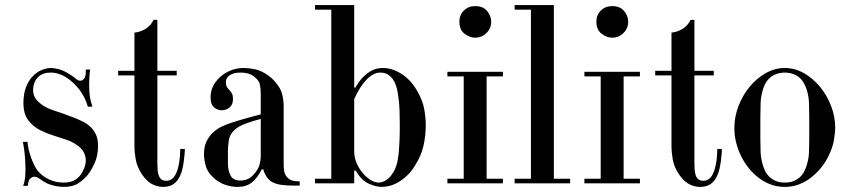

<svg xmlns="http://www.w3.org/2000/svg" viewBox="-20 -720 3337 754"><path d="M317 -447H334Q332 -434 331 -419Q330 -404 330 -386Q330 -360 333 -340.5Q336 -321 343 -301H325Q309 -356 269 -393Q245 -416 222.5 -425.5Q200 -435 180 -435Q147 -435 129 -417Q121 -409 115.5 -395.5Q110 -382 110 -365Q110 -352 116 -339.5Q122 -327 138 -314Q158 -297 190.5 -286.5Q223 -276 268 -259Q286 -252 303.5 -243.5Q321 -235 334.5 -222.5Q348 -210 356.5 -192Q365 -174 365 -148Q365 -110 352.5 -81.5Q340 -53 326 -35Q310 -15 288 -0.5Q266 14 231 14Q213 14 195.5 10Q178 6 164 0Q149 -8 137 -17Q125 -26 115 -26Q108 -26 99.5 -19.5Q91 -13 89 10H71Q76 -4 78 -18.5Q80 -33 80 -55Q80 -76 78 -103.5Q76 -131 70 -163H88Q89 -148 93 -131.5Q97 -115 103 -98.5Q109 -82 116.5 -67.5Q124 -53 133 -44Q148 -27 174 -15Q200 -3 229 -3Q251 -3 267 -9.5Q283 -16 297 -34Q305 -45 311 -60.5Q317 -76 317 -90Q317 -105 309 -122Q301 -139 275 -155Q260 -165 237 -172.5Q214 -180 189 -188Q164 -196 140.5 -207.5Q117 -219 101 -236Q82 -256 77 -276Q72 -296 72 -315Q72 -351 82 -377.5Q92 -404 110 -422Q127 -439 146 -446Q165 -453 181 -453Q189 -453 208 -449Q227 -445 254 -428Q270 -418 278.5 -410.5Q287 -403 295 -403Q303 -403 310 -410.5Q317 -418 317 -440Z M508 -442V-592Q531 -594 551.5 -606.5Q572 -619 583 -642H598V-442H674V-424H598V-99V-80Q598 -65 599 -52.5Q600 -40 603.5 -30.5Q607 -21 614 -15.5Q621 -10 634 -10Q643 -10 652.5 -15.5Q662 -21 669.5 -35Q677 -49 682 -73Q687 -97 688 -135H706Q706 -129 705 -116Q704 -103 702 -88Q700 -73 696.5 -57Q693 -41 687 -29Q678 -9 662 2.5Q646 14 620 14Q601 14 580 4.5Q559 -5 539 -33Q518 -64 513 -94Q508 -124 508 -141V-424H444V-442Z M1004 -271V-351Q1004 -372 1000.5 -388.5Q997 -405 977 -420Q965 -429 952 -432Q939 -435 925 -435Q907 -435 895.5 -431Q884 -427 877.5 -421Q871 -415 869 -408.5Q867 -402 867 -396Q867 -385 871.5 -378Q876 -371 882 -365Q887 -360 891 -352.5Q895 -345 895 -331Q895 -309 881.5 -298Q868 -287 851 -287Q834 -287 820.5 -298.5Q807 -310 807 -336Q807 -372 827 -398.5Q847 -425 876 -439Q893 -447 907.5 -450Q922 -453 937 -453Q957 -453 981.5 -448Q1006 -443 1033 -424Q1056 -408 1075 -379.5Q1094 -351 1094 -300V-74Q1094 -64 1095.5 -50.5Q1097 -37 1106 -26Q1115 -15 1126.5 -11.5Q1138 -8 1150 -8H1157V9H1136Q1109 9 1085 6Q1061 3 1044 -8Q1033 -16 1025 -29Q1017 -42 1014 -55H1008Q991 -21 969 -3.5Q947 14 913 14Q891 14 867 6.5Q843 -1 823 -18Q796 -41 788.5 -67Q781 -93 781 -114Q781 -144 791 -164.5Q801 -185 816.5 -199.5Q832 -214 852 -223.5Q872 -233 892 -239Q896 -240 903.5 -242.5Q911 -245 924 -249Q937 -253 956.5 -258Q976 -263 1004 -271ZM1004 -105V-253Q992 -250 977 -245.5Q962 -241 947 -235.5Q932 -230 919.5 -223Q907 -216 899 -208Q882 -191 878.5 -168.5Q875 -146 875 -126V-79Q875 -50 885.5 -30.5Q896 -11 925 -11Q939 -11 953 -17Q967 -23 981 -40Q996 -59 1000 -76Q1004 -93 1004 -105Z M1217 -700H1371V-376H1376Q1391 -403 1406.5 -418Q1422 -433 1436.5 -441Q1451 -449 1463 -451Q1475 -453 1483 -453Q1521 -453 1558 -429Q1595 -405 1620 -360Q1640 -325 1646 -291.5Q1652 -258 1652 -229Q1652 -187 1643 -147.5Q1634 -108 1611 -72Q1596 -47 1578.5 -30.5Q1561 -14 1543.5 -4Q1526 6 1509 10Q1492 14 1479 14Q1456 14 1427.5 1Q1399 -12 1377 -50H1371V0H1217V-18H1281V-682H1217ZM1371 -331V-124Q1371 -102 1380 -80.5Q1389 -59 1403.5 -41.5Q1418 -24 1435 -13.5Q1452 -3 1468 -3Q1475 -3 1485.5 -7Q1496 -11 1506 -20Q1516 -29 1525 -44Q1534 -59 1540 -82Q1541 -89 1543 -99.5Q1545 -110 1546.5 -127Q1548 -144 1549 -169Q1550 -194 1550 -229Q1550 -291 1546.5 -322.5Q1543 -354 1539 -371Q1537 -377 1533.5 -388Q1530 -399 1522.5 -409.5Q1515 -420 1503 -427.5Q1491 -435 1473 -435Q1447 -435 1420.5 -408.5Q1394 -382 1371 -331Z M1784 -635Q1784 -661 1801.5 -678.5Q1819 -696 1846 -696Q1878 -696 1893.5 -676Q1909 -656 1909 -635Q1909 -609 1890.5 -590.5Q1872 -572 1846 -572Q1825 -572 1804.5 -587.5Q1784 -603 1784 -635ZM1737 -18H1801V-420H1737V-438H1955V-420H1891V-18H1955V0H1737Z M2065 -18V-682H2001V-700H2155V-18H2219V0H2001V-18Z M2322 -635Q2322 -661 2339.5 -678.5Q2357 -696 2384 -696Q2416 -696 2431.5 -676Q2447 -656 2447 -635Q2447 -609 2428.5 -590.5Q2410 -572 2384 -572Q2363 -572 2342.5 -587.5Q2322 -603 2322 -635ZM2275 -18H2339V-420H2275V-438H2493V-420H2429V-18H2493V0H2275Z M2617 -442V-592Q2640 -594 2660.5 -606.5Q2681 -619 2692 -642H2707V-442H2783V-424H2707V-99V-80Q2707 -65 2708 -52.5Q2709 -40 2712.5 -30.5Q2716 -21 2723 -15.5Q2730 -10 2743 -10Q2752 -10 2761.5 -15.5Q2771 -21 2778.5 -35Q2786 -49 2791 -73Q2796 -97 2797 -135H2815Q2815 -129 2814 -116Q2813 -103 2811 -88Q2809 -73 2805.5 -57Q2802 -41 2796 -29Q2787 -9 2771 2.5Q2755 14 2729 14Q2710 14 2689 4.5Q2668 -5 2648 -33Q2627 -64 2622 -94Q2617 -124 2617 -141V-424H2553V-442Z M3062 -453Q3101 -453 3136.5 -433Q3172 -413 3199.5 -380Q3227 -347 3243.5 -304.5Q3260 -262 3260 -218Q3260 -204 3255.5 -173Q3251 -142 3232 -104Q3220 -80 3202.5 -59Q3185 -38 3163.5 -21.5Q3142 -5 3116.5 4.5Q3091 14 3062 14Q3033 14 3007 4.5Q2981 -5 2959.5 -21.5Q2938 -38 2921 -59Q2904 -80 2892 -104Q2882 -123 2876.5 -140.5Q2871 -158 2868 -173Q2865 -188 2864.5 -199.5Q2864 -211 2864 -218Q2864 -262 2880.5 -304.5Q2897 -347 2924.5 -380Q2952 -413 2987.5 -433Q3023 -453 3062 -453ZM2966 -256V-176Q2966 -147 2967 -122Q2968 -97 2976 -71Q2979 -61 2984.5 -49Q2990 -37 3000 -27Q3010 -17 3025 -10Q3040 -3 3062 -3Q3084 -3 3099 -10Q3114 -17 3124 -27Q3134 -37 3139.5 -49Q3145 -61 3148 -71Q3156 -97 3157 -122Q3158 -147 3158 -176V-256Q3158 -288 3157 -315.5Q3156 -343 3148 -368Q3141 -389 3131 -402.5Q3121 -416 3109 -423Q3097 -430 3084.5 -432.5Q3072 -435 3062 -435Q3051 -435 3039 -432.5Q3027 -430 3015 -423Q3003 -416 2992.5 -402.5Q2982 -389 2976 -368Q2968 -343 2967 -315.5Q2966 -288 2966 -256Z"/></svg>

Font: EIisabethische
Style: Book
Weight: 400
Designer: Salychow
Version: Version 1.3